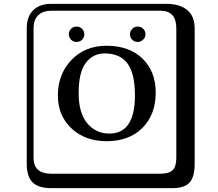

<svg xmlns="http://www.w3.org/2000/svg" viewBox="-20 -774 1140 1006"><path d="M742.2 -594.2Q742.2 -578.1 730 -566.2Q717.8 -554.2 702.1 -554.2Q685.1 -554.2 673.1 -565.7Q661.1 -577.1 661.1 -594Q661.1 -610.8 673.1 -622.8Q685.1 -634.8 702.1 -634.8Q719.2 -634.8 730.7 -622.8Q742.2 -610.8 742.2 -594.2ZM340.8 -594.2Q340.8 -611.3 352.3 -623Q363.8 -634.8 380.9 -634.8Q397.9 -634.8 409.9 -622.8Q421.9 -610.8 421.9 -594Q421.9 -577.1 409.9 -565.7Q397.9 -554.2 380.9 -554.2Q363.8 -554.2 352.3 -566.2Q340.8 -578.1 340.8 -594.2ZM527.8 -494.1Q467.8 -494.1 429.9 -445.1Q392.1 -396 392.1 -286.1Q392.1 -182.1 437 -128.2Q481.9 -74.2 553.2 -74.2Q687 -74.2 687 -273.9Q687 -389.2 647.9 -441.7Q608.9 -494.1 527.8 -494.1ZM795.9 -288.1Q795.9 -174.3 726.6 -104.2Q657.2 -34.2 538.1 -34.2Q426.3 -34.2 354.7 -101.1Q283.2 -168 283.2 -273.9Q283.2 -384.8 354 -459.5Q424.8 -534.2 538.1 -534.2Q657.2 -534.2 726.6 -467Q795.9 -399.9 795.9 -288.1ZM249 -717.8Q204.1 -717.8 179.9 -693.8Q155.8 -669.9 155.8 -625V53.2Q155.8 136.2 249 136.2H820.8Q865.7 136.2 884.8 117.2Q903.8 98.1 903.8 53.2V-625Q903.8 -717.8 820.8 -717.8ZM1000 84Q1000 152.8 973.4 182.4Q946.8 211.9 880.9 211.9H249Q181.2 211.9 150.6 181.4Q120.1 150.9 120.1 84V-625Q120.1 -687 154.1 -720.5Q188 -753.9 249 -753.9H851.1Q920.9 -753.9 960.4 -721.9Q1000 -689.9 1000 -625Z"/></svg>

Font: Linux Biolinum Keyboard
Style: Regular
Weight: 700
Designer: Philipp H. Poll
Foundry: Philipp H. Poll
Version: Version 0.6.1 ; ttfautohint (v0.9)